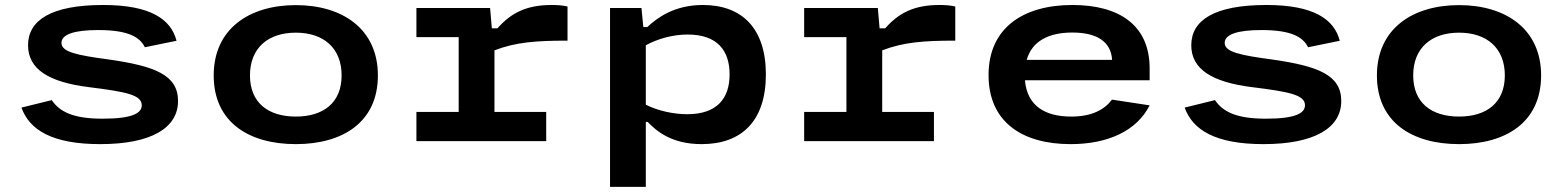

<svg xmlns="http://www.w3.org/2000/svg" viewBox="-20 -566 6260 770"><path d="M394 -546C185 -546 92.5 -485 92.5 -384.5C92.5 -288.5 175.5 -236.5 336.5 -216.5C485.5 -198 548.5 -185.5 548.5 -144C548.5 -112.5 512 -90 391.5 -90C276 -90 220 -116.5 187.5 -164.5L66 -134.5C98 -45 189 12 382 12C588 12 694 -53.5 694 -161C694 -265.5 601 -301 416 -327.5C288.5 -344.5 226.5 -357.5 226.5 -394C226.5 -428 277.5 -445.5 374 -445.5C496 -445.5 541 -416.5 561 -376.5L688 -402.5C666 -488.5 584 -546 394 -546Z M1495.5 -263.5C1495.5 -449.5 1354 -545.5 1166.5 -545.5C978.5 -545.5 837 -449.5 837 -263.5C837 -75.5 978.5 12 1166.5 12C1354 12 1495.5 -75.5 1495.5 -263.5ZM982.5 -263.5C982.5 -374 1055.5 -435 1166.5 -435C1277 -435 1350 -374 1350 -263.5C1350 -154 1277 -98.5 1166.5 -98.5C1055.5 -98.5 982.5 -154 982.5 -263.5Z M1945.5 -534H1650V-417H1819.5V-117H1650V0H2170.5V-117H1963V-364C2048 -397 2130.5 -403 2256 -403V-540C2236 -544.5 2216.5 -546 2192.5 -546C2090 -546 2029 -513.5 1975 -452.5H1952.5Z M3051.5 -267.5C3051.5 -453 2955 -546 2799 -546C2682 -546 2613.5 -492.5 2576 -457.5H2560L2552.5 -534H2426.5V183.5H2570V-77H2577.5C2612.5 -40.5 2673 12 2794 12C2955.5 12 3051.5 -82 3051.5 -267.5ZM2570 -146V-384.5C2619 -411 2678.5 -427.5 2738 -427.5C2857.5 -427.5 2906 -362.5 2906 -267.5C2906 -171.5 2855.5 -108 2736.5 -108C2679.5 -108 2618.5 -122 2570 -146Z M3500.5 -534H3205V-417H3374.5V-117H3205V0H3725.5V-117H3518V-364C3603 -397 3685.5 -403 3811 -403V-540C3791 -544.5 3771.5 -546 3747.5 -546C3645 -546 3584 -513.5 3530 -452.5H3507.5Z M3944.5 -265C3944.5 -77 4079 12 4273.5 12C4425.5 12 4539.5 -42.5 4590.5 -143.5L4439.5 -166.5C4409.5 -126.5 4359.5 -98.5 4275.5 -98.5C4170 -98.5 4099 -142.5 4090.5 -244H4590.5V-292C4590.5 -463 4471 -546 4281 -546C4082 -546 3944.5 -453 3944.5 -265ZM4097.5 -326C4119 -401.5 4186 -435.5 4280.5 -435.5C4380.5 -435.5 4435.5 -398 4440 -326Z M5059 -546C4850 -546 4757.5 -485 4757.5 -384.5C4757.5 -288.5 4840.5 -236.5 5001.5 -216.5C5150.5 -198 5213.5 -185.5 5213.5 -144C5213.5 -112.5 5177 -90 5056.5 -90C4941 -90 4885 -116.5 4852.5 -164.5L4731 -134.5C4763 -45 4854 12 5047 12C5253 12 5359 -53.5 5359 -161C5359 -265.5 5266 -301 5081 -327.5C4953.5 -344.5 4891.5 -357.5 4891.5 -394C4891.5 -428 4942.5 -445.5 5039 -445.5C5161 -445.5 5206 -416.5 5226 -376.5L5353 -402.5C5331 -488.5 5249 -546 5059 -546Z M6160.5 -263.5C6160.5 -449.5 6019 -545.5 5831.5 -545.5C5643.5 -545.5 5502 -449.5 5502 -263.5C5502 -75.5 5643.5 12 5831.5 12C6019 12 6160.5 -75.5 6160.5 -263.5ZM5647.5 -263.5C5647.5 -374 5720.5 -435 5831.5 -435C5942 -435 6015 -374 6015 -263.5C6015 -154 5942 -98.5 5831.5 -98.5C5720.5 -98.5 5647.5 -154 5647.5 -263.5Z"/></svg>

Font: Monaspace Neon Wide
Style: Bold
Weight: 700
Width: 7
Designer: Riley Cran & the Lettermatic Team
Foundry: Lettermatic
Version: Version 1.000 (Monaspace Neon)